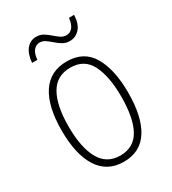

<svg xmlns="http://www.w3.org/2000/svg" viewBox="-177 -807 816 912"><g transform="rotate(-30 231.0 -351.5)"><path d="M413 -265Q413 -133 368 -61.5Q323 10 232 10Q142 10 95.5 -62Q49 -134 49 -266Q49 -398 95.5 -468.5Q142 -539 233 -539Q327 -539 370 -465Q413 -391 413 -265ZM87 -266Q87 -151 122.5 -87.5Q158 -24 232 -24Q306 -24 340.5 -85.5Q375 -147 375 -266Q375 -375 342.5 -440Q310 -505 233 -505Q158 -505 122.5 -443Q87 -381 87 -266ZM88 -615Q92 -663 113 -688Q134 -713 166 -713Q188 -713 204.5 -703Q221 -693 235.5 -680Q250 -667 264.5 -657Q279 -647 296 -647Q316 -647 329.5 -663Q343 -679 347 -713H375Q373 -664 350.5 -639.5Q328 -615 296 -615Q275 -615 258 -625Q241 -635 226.5 -648Q212 -661 197.5 -671Q183 -681 166 -681Q148 -681 134 -665.5Q120 -650 117 -615Z"/></g></svg>

Font: Noto Sans Lao UI Cond ExtLt
Style: Regular
Weight: 200
Width: 3
Designer: Monotype Design Team
Foundry: Monotype Imaging Inc.
Version: Version 2.000; ttfautohint (v1.8.4.7-5d5b)